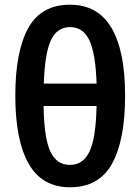

<svg xmlns="http://www.w3.org/2000/svg" viewBox="-20 -785 596 815"><path d="M277 10Q159 10 102 -89.5Q45 -189 45 -379Q45 -567 100 -666Q155 -765 277 -765Q395 -765 453 -667Q511 -569 511 -379Q511 -190 455.5 -90Q400 10 277 10ZM166 -430H390Q386 -557 359.5 -613.5Q333 -670 278 -670Q222 -670 196 -614Q170 -558 166 -430ZM277 -85Q333 -85 360 -142Q387 -199 390 -335H165Q167 -200 193.5 -142.5Q220 -85 277 -85Z"/></svg>

Font: Noto Sans SemiCondensed SemiBold
Style: Regular
Weight: 600
Width: 4
Designer: Monotype Design Team
Foundry: Monotype Imaging Inc.
Version: Version 2.013; ttfautohint (v1.8.4.7-5d5b)